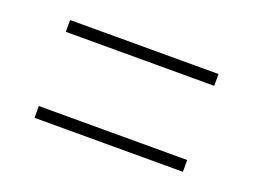

<svg xmlns="http://www.w3.org/2000/svg" viewBox="-51 -571 566 428"><g transform="rotate(20 231.5 -357.0)"><path d="M55 -445H407V-473H55ZM55 -241H407V-269H55Z"/></g></svg>

Font: Noto Serif Bengali Condensed Thin
Style: Regular
Weight: 100
Width: 3
Designer: Juan Bruce, Universal Thirst, Indian Type Foundry and the Monotype Design Team.
Foundry: Monotype Imaging Inc.
Version: Version 2.003